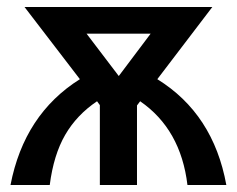

<svg xmlns="http://www.w3.org/2000/svg" viewBox="-20 -528 676 548"><path d="M50 -508H586L429 -302Q589 -203 626 0H515Q496 -159 380 -239L371 -227V0H265V-228L257 -239Q199 -200 166 -143Q133 -86 122 0H10Q49 -202 208 -302ZM227 -432 319 -311 410 -432Z"/></svg>

Font: LT Superior Semi-bold
Style: Regular
Weight: 600
Designer: Daniel Lyons
Foundry: LyonsType
Version: Version 1.0